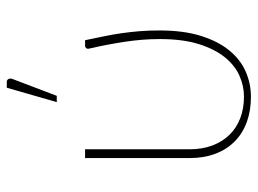

<svg xmlns="http://www.w3.org/2000/svg" viewBox="-119 -651 778 580"><g transform="rotate(-90 270.0 -361.0)"><path d="M82.5 0ZM109 -493V-177.5Q109 -139 120.5 -108.5Q132 -78 152.8 -56.8Q173.5 -35.5 203 -24.2Q232.5 -13 268.5 -13Q300.5 -13 331.5 -26.8Q362.5 -40.5 387 -70.8Q411.5 -101 426.8 -149.5Q442 -198 442 -268Q442 -320 433.5 -375Q425 -430 413 -481.5Q412 -487.5 415 -490.2Q418 -493 421.5 -493H438.5Q445 -462 450.5 -435.2Q456 -408.5 459.8 -382Q463.5 -355.5 465.8 -327.8Q468 -300 468 -268Q468 -196 451.8 -143.8Q435.5 -91.5 408 -57.8Q380.5 -24 344.2 -8Q308 8 267.5 8Q225.5 8 191.2 -4.5Q157 -17 132.8 -41Q108.5 -65 95.5 -99.5Q82.5 -134 82.5 -177.5V-493ZM251.5 -578.5 295 -729.5H312.5Q318.5 -729.5 321.2 -724.5Q324 -719.5 321.5 -712.5L270.5 -578.5Z"/></g></svg>

Font: Lato Thin
Style: Regular
Weight: 200
Designer: Lukasz Dziedzic
Foundry: tyPoland Lukasz Dziedzic
Version: Version 2.007; 2014-02-27